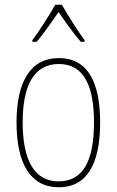

<svg xmlns="http://www.w3.org/2000/svg" viewBox="-20 -849 495 813"><path d="M242 -829H214C190 -786 143 -713 117 -679V-672H135C165 -706 202 -761 228 -798C255 -759 291 -707 322 -672H338V-679C319 -704 267 -784 242 -829ZM404 -330C404 -494 356 -603 229 -603C111 -603 50 -506 50 -331C50 -154 110 -56 229 -56C347 -56 404 -153 404 -330ZM76 -331C76 -489 125 -578 229 -578C339 -578 378 -479 378 -331C378 -168 332 -81 228 -81C124 -81 76 -173 76 -331Z"/></svg>

Font: Noto Sans Malayalam UI Condensed Thin
Style: Regular
Weight: 100
Width: 3
Designer: Jelle Bosma - Monotype Design Team
Foundry: Monotype Imaging Inc.
Version: Version 2.104